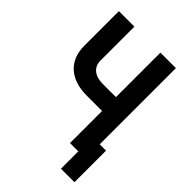

<svg xmlns="http://www.w3.org/2000/svg" viewBox="-248 -843 1096 1096"><g transform="rotate(45 300.0 -295.0)"><path d="M385 0H452V140H561V-115H510V-730H385V-371H277C214 -371 175 -403 175 -456V-730H50V-450C50 -330 128 -259 262 -259H385Z"/></g></svg>

Font: JetBrains Mono
Style: Bold
Weight: 558
Monospace: yes
Designer: Philipp Nurullin, Konstantin Bulenkov
Foundry: JetBrains
Version: Version 2.305